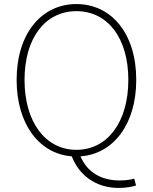

<svg xmlns="http://www.w3.org/2000/svg" viewBox="-20 -759 754 947"><path d="M101 -365C101 -573 204 -704 357 -704C510 -704 613 -573 613 -365C613 -157 510 -20 357 -20C204 -20 101 -157 101 -365ZM642 122C625 127 603 131 570 131C476 131 409 88 377 12C538 1 652 -145 652 -365C652 -594 529 -739 357 -739C185 -739 62 -594 62 -365C62 -146 174 0 334 12C368 101 448 168 566 168C600 168 633 162 651 156Z"/></svg>

Font: Noto Sans CJK JP Thin
Style: Regular
Weight: 250
Designer: Ryoko NISHIZUKA (kana & ideographs); Paul D. Hunt (Latin, Greek & Cyrillic); Wenlong ZHANG (bopomofo); Sandoll Communica
Foundry: Adobe Systems Incorporated
Version: Version 1.004;PS 1.004;hotconv 1.0.82;makeotf.lib2.5.63406